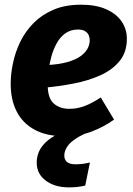

<svg xmlns="http://www.w3.org/2000/svg" viewBox="-20 -569 573 826"><path d="M328.2 -548.8Q393.3 -548.8 437.1 -529.1Q481 -509.5 503.4 -476.4Q525.8 -443.3 525.8 -402.4Q525.8 -344.7 494.7 -306.6Q463.6 -268.4 411.8 -245.1Q360 -221.8 296.8 -209.6Q233.6 -197.4 169.8 -191.7L182 -289.1Q234.5 -291.8 270 -302Q305.4 -312.1 326.5 -327.3Q347.6 -342.5 356.8 -360.1Q366 -377.8 366 -395.5Q366 -407.2 361.7 -417.5Q357.3 -427.7 346.3 -434.8Q335.4 -441.9 315.5 -441.9Q284.3 -441.9 261.9 -426.2Q239.6 -410.5 224.8 -384.3Q210 -358.1 201.2 -326.7Q192.5 -295.2 188.8 -263.6Q185.1 -232 185.1 -205.9Q185.1 -146.2 211.4 -123.5Q237.7 -100.8 278.3 -100.8Q312.7 -100.8 344.7 -113.1Q376.8 -125.4 413.4 -149.8L470.6 -54.6Q427 -23 374 -2.9Q321 17.2 258.2 17.2Q180.5 17.2 128.7 -11.1Q76.9 -39.3 51.4 -90Q26 -140.6 26 -207.9Q26 -250.9 36 -298.2Q45.9 -345.5 67.7 -390.2Q89.5 -434.8 125.1 -470.5Q160.6 -506.1 210.8 -527.4Q261 -548.8 328.2 -548.8ZM382.5 -27.9 384.5 -9.3Q334.1 8.8 307 26.9Q279.8 44.9 269 62.2Q258.2 79.6 256.9 94.3Q255 115.7 266.8 126.7Q278.7 137.8 304.5 137.8Q319.8 137.8 334.9 136Q350.1 134.1 366.8 130.1L346.7 229.4Q331.1 233.1 313.8 235.1Q296.6 237.1 276.6 237.1Q212 237.1 172.7 204.8Q133.3 172.6 138.5 117.8Q142.4 83.3 163.3 57.6Q184.1 31.8 217.7 13.8Q251.3 -4.3 293.7 -14.4Q336.1 -24.5 382.5 -27.9Z"/></svg>

Font: Fira Sans Variable
Style: Italic
Weight: 397
Italic angle: -8°
Designer: Carrois Corporate & Edenspiekermann AG
Foundry: Carrois Corporate GbR & Edenspiekermann AG
Version: Version 4.202